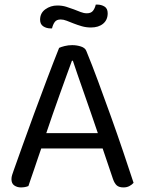

<svg xmlns="http://www.w3.org/2000/svg" viewBox="-20 -810 632 838"><path d="M428 -162H160Q153 -142 145 -118.5Q137 -95 129.5 -72.5Q122 -50 115 -30.5Q108 -11 104 2Q90 8 71 8Q55 8 42.5 -0.5Q30 -9 30 -28Q30 -37 33 -46.5Q36 -56 40 -67Q55 -109 78.5 -175Q102 -241 129.5 -315.5Q157 -390 185.5 -465.5Q214 -541 238 -601Q246 -605 262 -609Q278 -613 295 -613Q315 -613 333.5 -607Q352 -601 357 -587Q381 -529 408.5 -454.5Q436 -380 464 -302Q492 -224 517.5 -148.5Q543 -73 563 -12Q555 -3 544 2.5Q533 8 519 8Q500 8 490 -0.5Q480 -9 473 -29ZM294 -545Q283 -515 269 -476.5Q255 -438 240 -396Q225 -354 210 -311Q195 -268 182 -229H407Q392 -274 376 -319.5Q360 -365 345.5 -407Q331 -449 318.5 -484.5Q306 -520 298 -545ZM359 -752Q377 -752 385.5 -762.5Q394 -773 398 -790H404Q422 -790 436 -781.5Q450 -773 450 -752Q450 -723 430 -706.5Q410 -690 377 -690Q356 -690 337 -695.5Q318 -701 301.5 -707.5Q285 -714 271 -719.5Q257 -725 245 -725Q227 -725 219 -714Q211 -703 207 -686H201Q183 -686 169 -695Q155 -704 155 -724Q155 -753 178 -769.5Q201 -786 230 -786Q251 -786 269 -780.5Q287 -775 302.5 -769Q318 -763 332 -757.5Q346 -752 359 -752Z"/></svg>

Font: Baloo 2 Latin
Style: Regular
Weight: 400
Designer: Sarang Kulkarni and Ek Type
Foundry: Ek Type
Version: Version 1.001